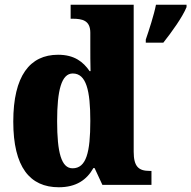

<svg xmlns="http://www.w3.org/2000/svg" viewBox="-20 -780 807 810"><path d="M228 10C301 10 346 -21 374 -71H379L412 0H619V-59H611C565 -59 544 -77 544 -140V-760H278V-701H286C327 -701 361 -694 361 -642V-593C361 -554 361 -510 362 -480H358C331 -519 294 -549 225 -549C106 -549 36 -460 36 -267C36 -75 106 10 228 10ZM595 -613V-600H669C704 -644 750 -708 767 -750V-760H638C630 -718 608 -651 595 -613ZM286 -70C239 -70 221 -136 221 -269C221 -398 239 -470 287 -470C344 -470 361 -398 361 -270C361 -137 344 -70 286 -70Z"/></svg>

Font: Noto Serif Georgian SemiCondensed Black
Style: Regular
Weight: 900
Width: 4
Designer: Monotype Design Team, Akaki Razmadze
Foundry: Google LLC
Version: Version 2.003